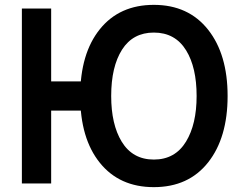

<svg xmlns="http://www.w3.org/2000/svg" viewBox="-20 -755 986 790"><path d="M190.5 0H70V-720H190.5V-420H329.5V-300H190.5ZM613 15Q471.5 15 390.8 -85.2Q310 -185.5 310 -360Q310 -534.5 390.8 -634.8Q471.5 -735 613 -735Q755.5 -735 836.5 -632.5Q916.5 -531 916.5 -360Q916.5 -188.5 836.5 -87Q756 15 613 15ZM745.5 -172.5Q789 -244 789 -360Q789 -477.5 746 -547.5Q701 -621 613 -621Q527 -621 482.2 -550.8Q437.5 -480.5 437.5 -360Q437.5 -243.5 480.5 -172.5Q525.5 -98.5 613 -98.5Q700.5 -98.5 745.5 -172.5Z"/></svg>

Font: Vortex Mix
Style: Bold
Weight: 700
Designer: Mikhail Sharanda
Foundry: Mikhail Sharanda
Version: Version 4.504;Glyphs 3.1.2 (3151)